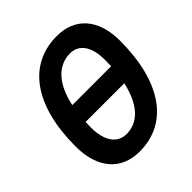

<svg xmlns="http://www.w3.org/2000/svg" viewBox="-195 -834 975 975"><g transform="rotate(-45 293.0 -346.5)"><path d="M250.5 9.8C456.1 9.8 577.6 -164.6 577.6 -459.5C577.6 -612.8 499 -703.1 367.2 -703.1C160.2 -703.1 38.1 -530.8 38.1 -239.3C38.1 -82.5 116.7 9.8 250.5 9.8ZM174.8 -399.4C201.2 -523.4 263.7 -593.3 353 -593.3C416.5 -593.3 454.6 -539.1 454.6 -447.3C454.6 -430.7 454.1 -415 453.6 -399.4ZM266.1 -100.1C200.2 -100.1 161.1 -156.2 161.1 -251.5C161.1 -265.1 161.6 -278.3 162.1 -291H439.9C413.1 -168.9 352.5 -100.1 266.1 -100.1Z"/></g></svg>

Font: Cascadia Mono SemiBold
Style: Italic
Weight: 600
Italic angle: -10°
Monospace: yes
Designer: Aaron Bell
Foundry: Saja Typeworks
Version: Version 2404.023